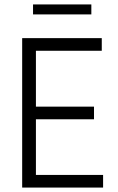

<svg xmlns="http://www.w3.org/2000/svg" viewBox="-20 -846 530 866"><path d="M392 -781H129V-826H392ZM445 0H80V-674H439V-617H142V-365H404V-308H142V-57H445Z"/></svg>

Font: Hind Jalandhar Light
Style: Regular
Weight: 300
Designer: Namrata Goyal
Foundry: Indian Type Foundry
Version: Version 0.702;PS 1.0;hotconv 1.0.81;makeotf.lib2.5.63406